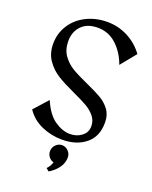

<svg xmlns="http://www.w3.org/2000/svg" viewBox="-170 -820 893 1126"><g transform="rotate(20 276.5 -257.0)"><path d="M530 -611 452 -515Q427 -585 377.5 -631Q328 -677 260 -677Q195 -677 159 -640Q123 -603 123 -545Q123 -491 149 -455Q175 -419 212 -397Q249 -375 312 -347Q372 -320 406.5 -300Q441 -280 465 -248Q489 -216 489 -169Q490 -82 433 -35Q376 12 285 12Q218 12 157.5 -14.5Q97 -41 61 -95L139 -182Q173 -102 222 -68.5Q271 -35 317 -35Q360 -35 390.5 -58.5Q421 -82 421 -120Q421 -155 399.5 -181.5Q378 -208 346 -226.5Q314 -245 259 -270Q189 -302 147 -328Q105 -354 75 -396.5Q45 -439 45 -500Q45 -564 78.5 -616.5Q112 -669 171 -698.5Q230 -728 302 -728Q369 -728 429 -697.5Q489 -667 530 -611ZM298 42Q276 42 259.5 59Q243 76 243 99Q243 118 254.5 133.5Q266 149 285 154Q278 179 258 199L276 214Q310 194 332 164Q354 134 354 99Q354 76 337.5 59Q321 42 298 42Z"/></g></svg>

Font: Amita
Style: Regular
Weight: 400
Designer: Eduardo Rodriguez Tunni, Modular Infotech, Brian J. Bonislawsky
Foundry: Eduardo Rodriguez Tunni, Modular Infotech, Brian J. Bonislawsky
Version: Version 1.004